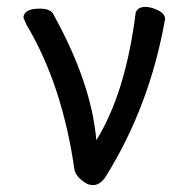

<svg xmlns="http://www.w3.org/2000/svg" viewBox="-20 -512 540 556"><path d="M249 24Q236 24 225 16Q203 2 196 -18Q161 -265 58 -438L48 -460Q48 -487 95 -487Q129 -487 136 -468Q245 -270 259 -106Q344 -243 373 -476Q379 -492 401 -492Q418 -492 438 -482Q458 -472 458 -457Q414 -206 287 -2Q271 24 249 24Z"/></svg>

Font: LXGW WenKai Mono Medium
Style: Regular
Weight: 500
Monospace: yes
Designer: LXGW / Fontworks Inc.
Foundry: LXGW / Fontworks Inc.
Version: Version 1.520; June 14, 2025